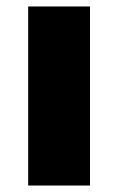

<svg xmlns="http://www.w3.org/2000/svg" viewBox="-20 -573 365 593"><path d="M258 0V-553H67V0Z"/></svg>

Font: Noto Sans Gurmukhi Black
Style: Regular
Weight: 900
Designer: Jelle Bosma - Monotype Design Team
Foundry: Monotype Imaging Inc.
Version: Version 2.004